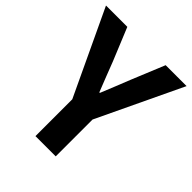

<svg xmlns="http://www.w3.org/2000/svg" viewBox="-209 -870 999 999"><g transform="rotate(45 290.5 -370.0)"><path d="M151 -740 225 -560Q241 -518 256.5 -478.5Q272 -439 289 -396H293Q310 -439 326.5 -478.5Q343 -518 359 -560L433 -740H587L364 -271V0H215V-271L-6 -740Z"/></g></svg>

Font: Kinto Sans
Style: Bold
Weight: 700
Designer: Authors: Ryoko NISHIZUKA  (kana & ideographs); Paul D. Hunt (Latin, Greek & Cyrillic); Wenlong ZHANG  (bopomofo); Sandol
Foundry: Adobe Systems Incorporated, ookami Inc.
Version: Version 0.001